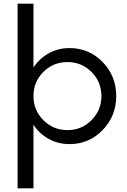

<svg xmlns="http://www.w3.org/2000/svg" viewBox="-20 -770 688 1039"><path d="M356 -509.8Q461.9 -509.8 535.4 -434.3Q608.9 -358.9 608.9 -250Q608.9 -142.1 535.4 -66.2Q461.9 9.8 356 9.8Q294.9 9.8 243.9 -18.1Q192.9 -45.9 161.1 -95.2V249H75.2V-750H161.1V-404.8Q193.4 -453.6 244.1 -481.7Q294.9 -509.8 356 -509.8ZM528.8 -250Q528.8 -327.1 475.3 -380.6Q421.9 -434.1 345 -434.1Q268.1 -434.1 214.6 -380.6Q161.1 -327.1 161.1 -250Q161.1 -173.8 214.6 -119.9Q268.1 -65.9 345 -65.9Q421.9 -65.9 475.3 -119.9Q528.8 -173.8 528.8 -250Z"/></svg>

Font: ø
Style: ø
Weight: 400
Designer: Samuel Oakes
Foundry: Samuel Oakes
Version: Version 1.000;PS 001.000;hotconv 1.0.88;makeotf.lib2.5.64775